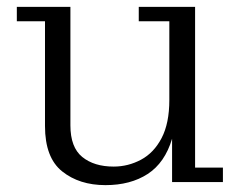

<svg xmlns="http://www.w3.org/2000/svg" viewBox="-20 -530 705 559"><path d="M287 9Q211 9 161 -31Q111 -71 111 -163V-468H29V-510H185V-165Q185 -101 219.5 -73Q254 -45 311 -45Q353 -45 390.5 -65Q428 -85 450.5 -128Q473 -171 473 -239V-468H384V-510H548V-42H629V0H481V-126Q460 -56 410 -23.5Q360 9 287 9Z"/></svg>

Font: Montagu Slab 16pt Light
Style: Regular
Weight: 300
Designer: Florian Karsten
Foundry: Florian Karsten
Version: Version 1.000; ttfautohint (v1.8.3)